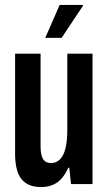

<svg xmlns="http://www.w3.org/2000/svg" viewBox="-20 -744 439 776"><path d="M146 12Q93 12 67 -20Q41 -52 41 -123V-527H144V-152Q144 -137 146 -125Q148 -113 152.5 -104Q157 -95 165.5 -90Q174 -85 187 -85Q207 -85 222 -99.5Q237 -114 244.5 -144Q252 -174 252 -219V-527H354V0H267L260 -66H256Q244 -39 228 -21.5Q212 -4 191.5 4Q171 12 146 12ZM163 -591 221 -724H315V-720L229 -591Z"/></svg>

Font: Archivo SemiBold ExtraCondensed
Style: Regular
Weight: 600
Width: 2
Version: Version 2.001